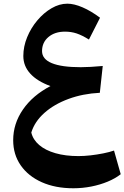

<svg xmlns="http://www.w3.org/2000/svg" viewBox="-20 -655 666 1028"><path d="M250.1 -194.1Q155.4 -144.7 103 -68.8Q50.6 7 50.6 95.6Q50.6 172.4 91 230.4Q131.4 288.4 203.9 320.7Q276.5 353 372.6 353Q421.7 353 468.9 343.7Q516.2 334.3 556.9 317.4Q597.6 300.4 626.4 277.8L590.5 151.1Q566.3 159.5 532.9 166.2Q499.6 172.8 464.9 176.8Q430.2 180.7 400.1 180.7Q330.6 180.7 276.9 165.3Q223.3 149.9 190 121.5Q156.7 93 147.6 54.6Q165.7 -4.3 217.8 -50.6Q269.8 -96.9 346.6 -125.2Q423.4 -153.6 514.5 -158.2L530.1 -301.7Q494.7 -298.7 466 -296.9Q437.3 -295.2 412.3 -295.2Q309.6 -295.2 257.4 -316.9Q205.1 -338.6 205.1 -381.4Q205.1 -427.8 239.3 -456.7Q273.5 -485.6 328 -485.6Q361 -485.6 390.1 -476Q419.2 -466.3 456.2 -443.3L515.6 -560.1Q467 -596.4 421.8 -615.8Q376.5 -635.3 340.5 -635.3Q297.9 -635.3 256.2 -611Q214.5 -586.8 180.2 -546.2Q145.8 -505.7 125.4 -455.9Q104.9 -406.1 104.9 -355.2Q104.9 -301.5 142 -260.9Q179 -220.2 250.1 -194.1Z"/></svg>

Font: Pinar-VF-FD
Style: Regular
Weight: 300
Designer: Amin Abedi
Version: Version 3.0